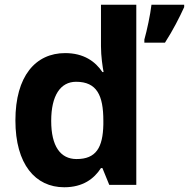

<svg xmlns="http://www.w3.org/2000/svg" viewBox="-20 -780 797 810"><path d="M251 10C330 10 377 -26 406 -71H412L441 0H555V-760H406V-585C406 -542 413 -497 417 -476H412C382 -521 333 -556 255 -556C130 -556 45 -459 45 -272C45 -87 129 10 251 10ZM757 -750V-760H619C614 -717 600 -652 589 -613V-600H676C710 -653 737 -706 757 -750ZM303 -109C235 -109 196 -163 196 -270C196 -377 235 -435 301 -435C389 -435 416 -377 416 -271V-255C414 -157 385 -109 303 -109Z"/></svg>

Font: Noto Sans Arabic UI
Style: Bold
Weight: 700
Designer: Monotype Design Team, Nadine Chahine and Nizar Qandah
Foundry: Monotype Imaging Inc.
Version: Version 2.010